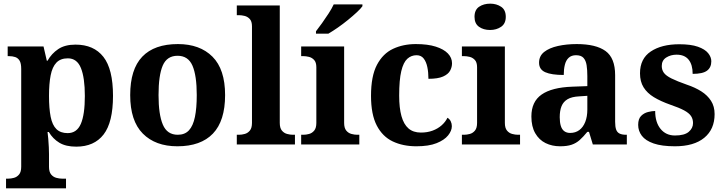

<svg xmlns="http://www.w3.org/2000/svg" viewBox="-20 -790 3968 1050"><path d="M13 240V187H25Q40 187 56.5 182.5Q73 178 84.5 164Q96 150 96 122V-413Q96 -444 87 -458.5Q78 -473 63 -478Q48 -483 29 -483H22V-536H218L236 -458H240Q262 -497 298.5 -521.5Q335 -546 393 -546Q493 -546 545.5 -479Q598 -412 598 -266Q598 -121 546.5 -54.5Q495 12 397 12Q340 12 304.5 -9.5Q269 -31 247 -68H240Q242 -54 244 -30.5Q246 -7 247 15.5Q248 38 248 53V122Q248 150 259.5 164Q271 178 288 182.5Q305 187 319 187H341V240ZM350 -62Q400 -62 422 -112.5Q444 -163 444 -265Q444 -365 422.5 -418Q401 -471 351 -471Q311 -471 288.5 -447.5Q266 -424 257 -378Q248 -332 248 -266Q248 -197 257 -151.5Q266 -106 288.5 -84Q311 -62 350 -62Z M950 10Q830 10 761 -59.5Q692 -129 692 -270Q692 -411 758 -480Q824 -549 953 -549Q1073 -549 1142 -480Q1211 -411 1211 -270Q1211 -129 1144.5 -59.5Q1078 10 950 10ZM952 -53Q991 -53 1013.5 -77.5Q1036 -102 1046 -150.5Q1056 -199 1056 -270Q1056 -377 1032.5 -431Q1009 -485 951 -485Q893 -485 870 -431.5Q847 -378 847 -270Q847 -164 870.5 -108.5Q894 -53 952 -53Z M1275 0V-53H1287Q1302 -53 1318.5 -57.5Q1335 -62 1346.5 -76Q1358 -90 1358 -118V-646Q1358 -673 1346 -686Q1334 -699 1317.5 -703Q1301 -707 1287 -707H1275V-760H1510V-118Q1510 -90 1521.5 -76Q1533 -62 1550 -57.5Q1567 -53 1581 -53H1593V0Z M1627 0V-53H1639Q1654 -53 1670.5 -57.5Q1687 -62 1698.5 -76Q1710 -90 1710 -118V-422Q1710 -449 1698 -462Q1686 -475 1669.5 -479Q1653 -483 1639 -483H1627V-536H1862V-118Q1862 -90 1873.5 -76Q1885 -62 1902 -57.5Q1919 -53 1933 -53H1945V0ZM1708 -619Q1723 -638 1741.5 -664Q1760 -690 1777.5 -717Q1795 -744 1805 -766H1962V-756Q1953 -743 1931.5 -723Q1910 -703 1883 -681Q1856 -659 1828 -639.5Q1800 -620 1776 -606H1708Z M2257 10Q2184 10 2128 -16.5Q2072 -43 2040.5 -103.5Q2009 -164 2009 -266Q2009 -374 2041.5 -435.5Q2074 -497 2129.5 -523Q2185 -549 2254 -549Q2319 -549 2363 -535Q2407 -521 2429.5 -497.5Q2452 -474 2452 -444Q2452 -423 2441.5 -403.5Q2431 -384 2403 -371.5Q2375 -359 2323 -359Q2323 -394 2317 -423Q2311 -452 2297 -470Q2283 -488 2258 -488Q2229 -488 2207.5 -468.5Q2186 -449 2174.5 -401Q2163 -353 2163 -267Q2163 -200 2175.5 -155Q2188 -110 2214 -87.5Q2240 -65 2282 -65Q2317 -65 2345.5 -75.5Q2374 -86 2395 -104.5Q2416 -123 2427 -146Q2439 -139 2445 -126.5Q2451 -114 2451 -100Q2451 -75 2430.5 -49.5Q2410 -24 2367.5 -7Q2325 10 2257 10Z M2506 0V-53H2518Q2533 -53 2549.5 -57.5Q2566 -62 2577.5 -76Q2589 -90 2589 -118V-422Q2589 -449 2577 -462Q2565 -475 2548.5 -479Q2532 -483 2518 -483H2506V-536H2741V-118Q2741 -90 2752.5 -76Q2764 -62 2781 -57.5Q2798 -53 2812 -53H2824V0ZM2660 -626Q2624 -626 2599.5 -643.5Q2575 -661 2575 -698Q2575 -736 2600 -753Q2625 -770 2661 -770Q2695 -770 2720.5 -753Q2746 -736 2746 -698Q2746 -661 2720.5 -643.5Q2695 -626 2660 -626Z M3043 10Q2999 10 2963.5 -7.5Q2928 -25 2907 -61.5Q2886 -98 2886 -153Q2886 -234 2942 -273Q2998 -312 3110 -316L3192 -319V-374Q3192 -408 3188 -433.5Q3184 -459 3171 -473.5Q3158 -488 3130 -488Q3105 -488 3090 -474Q3075 -460 3069 -435.5Q3063 -411 3063 -380Q2996 -380 2962 -395Q2928 -410 2928 -447Q2928 -484 2956 -506Q2984 -528 3031 -538.5Q3078 -549 3134 -549Q3239 -549 3291.5 -511Q3344 -473 3344 -379V-124Q3344 -97 3349.5 -81.5Q3355 -66 3368.5 -59.5Q3382 -53 3404 -53H3408V0H3222L3201 -69H3192Q3170 -42 3150.5 -24.5Q3131 -7 3106 1.5Q3081 10 3043 10ZM3098 -63Q3127 -63 3148 -78.5Q3169 -94 3180.5 -123Q3192 -152 3192 -191V-266L3147 -263Q3107 -261 3084 -247.5Q3061 -234 3051 -209.5Q3041 -185 3041 -149Q3041 -121 3047 -101.5Q3053 -82 3066 -72.5Q3079 -63 3098 -63Z M3671 10Q3599 10 3554.5 -5.5Q3510 -21 3490 -47.5Q3470 -74 3470 -107Q3470 -140 3486 -156Q3502 -172 3524 -177.5Q3546 -183 3563 -183Q3563 -121 3592.5 -85Q3622 -49 3671 -49Q3723 -49 3746.5 -69Q3770 -89 3770 -117Q3770 -139 3759 -155.5Q3748 -172 3721 -186.5Q3694 -201 3647 -217Q3593 -236 3556 -258.5Q3519 -281 3499.5 -312.5Q3480 -344 3480 -389Q3480 -469 3539 -508.5Q3598 -548 3695 -548Q3758 -548 3796.5 -534.5Q3835 -521 3852.5 -499.5Q3870 -478 3870 -455Q3870 -421 3846.5 -403.5Q3823 -386 3768 -386Q3768 -436 3746 -463.5Q3724 -491 3680 -491Q3648 -491 3623.5 -475.5Q3599 -460 3599 -429Q3599 -408 3610.5 -392Q3622 -376 3652 -361Q3682 -346 3736 -327Q3781 -312 3815 -290.5Q3849 -269 3868.5 -238.5Q3888 -208 3888 -166Q3888 -83 3831.5 -36.5Q3775 10 3671 10Z"/></svg>

Font: Noto Serif Tamil
Style: Bold
Weight: 700
Designer: Indian Type Foundry, Tom Grace, and the Monotype Design Team
Foundry: Monotype Imaging Inc.
Version: Version 2.003